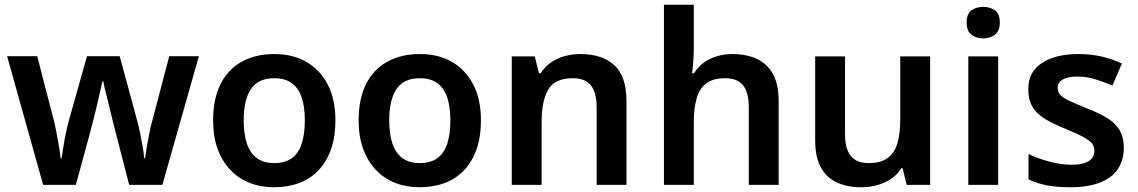

<svg xmlns="http://www.w3.org/2000/svg" viewBox="-20 -780 4801 810"><path d="M465 -233Q460 -252 453 -280.5Q446 -309 438.5 -340Q431 -371 424.5 -397Q418 -423 416 -437H412Q409 -423 403 -397Q397 -371 390 -340Q383 -309 375.5 -280Q368 -251 363 -232L300 0H162L10 -543H137L204 -284Q211 -258 217.5 -225Q224 -192 229 -161.5Q234 -131 236 -112H240Q242 -125 245 -146.5Q248 -168 252.5 -191.5Q257 -215 261.5 -235Q266 -255 269 -266L347 -543H485L560 -266Q565 -248 571 -219Q577 -190 582 -161Q587 -132 588 -113H592Q594 -130 599 -159.5Q604 -189 611 -223Q618 -257 626 -284L694 -543H819L665 0H525Z M1395 -272Q1395 -204 1377 -152Q1359 -100 1325.5 -63.5Q1292 -27 1243.5 -8.5Q1195 10 1136 10Q1080 10 1033 -8.5Q986 -27 951.5 -63.5Q917 -100 898 -152Q879 -204 879 -272Q879 -362 910 -424.5Q941 -487 999.5 -519.5Q1058 -552 1138 -552Q1214 -552 1271.5 -519.5Q1329 -487 1362 -424.5Q1395 -362 1395 -272ZM1008 -272Q1008 -215 1021.5 -174.5Q1035 -134 1063.5 -113Q1092 -92 1137 -92Q1183 -92 1211.5 -113Q1240 -134 1253 -174.5Q1266 -215 1266 -272Q1266 -330 1252.5 -369.5Q1239 -409 1210.5 -429.5Q1182 -450 1137 -450Q1069 -450 1038.5 -404Q1008 -358 1008 -272Z M2009 -272Q2009 -204 1991 -152Q1973 -100 1939.5 -63.5Q1906 -27 1857.5 -8.5Q1809 10 1750 10Q1694 10 1647 -8.5Q1600 -27 1565.5 -63.5Q1531 -100 1512 -152Q1493 -204 1493 -272Q1493 -362 1524 -424.5Q1555 -487 1613.5 -519.5Q1672 -552 1752 -552Q1828 -552 1885.5 -519.5Q1943 -487 1976 -424.5Q2009 -362 2009 -272ZM1622 -272Q1622 -215 1635.5 -174.5Q1649 -134 1677.5 -113Q1706 -92 1751 -92Q1797 -92 1825.5 -113Q1854 -134 1867 -174.5Q1880 -215 1880 -272Q1880 -330 1866.5 -369.5Q1853 -409 1824.5 -429.5Q1796 -450 1751 -450Q1683 -450 1652.5 -404Q1622 -358 1622 -272Z M2429 -552Q2520 -552 2571.5 -505Q2623 -458 2623 -353V0H2497V-328Q2497 -389 2473 -419.5Q2449 -450 2397 -450Q2321 -450 2293 -402.5Q2265 -355 2265 -265V0H2139V-542H2236L2254 -471H2261Q2279 -499 2305 -517Q2331 -535 2363 -543.5Q2395 -552 2429 -552Z M2907 -579Q2907 -547 2904.5 -516.5Q2902 -486 2900 -471H2908Q2925 -499 2950 -516.5Q2975 -534 3005.5 -543Q3036 -552 3069 -552Q3130 -552 3174 -531Q3218 -510 3241.5 -466.5Q3265 -423 3265 -353V0H3139V-328Q3139 -390 3115 -420Q3091 -450 3039 -450Q2989 -450 2960 -428.5Q2931 -407 2919 -365.5Q2907 -324 2907 -264V0H2781V-760H2907Z M3904 -542V0H3805L3788 -70H3782Q3765 -42 3738 -24.5Q3711 -7 3679 1.5Q3647 10 3613 10Q3553 10 3509 -11Q3465 -32 3442 -75.5Q3419 -119 3419 -188V-542H3545V-213Q3545 -153 3569 -122.5Q3593 -92 3645 -92Q3696 -92 3725 -113.5Q3754 -135 3766 -176Q3778 -217 3778 -277V-542Z M4191 -542V0H4065V-542ZM4128 -751Q4156 -751 4177 -736.5Q4198 -722 4198 -685Q4198 -649 4177 -633.5Q4156 -618 4128 -618Q4099 -618 4078.5 -633.5Q4058 -649 4058 -685Q4058 -722 4078.5 -736.5Q4099 -751 4128 -751Z M4721 -157Q4721 -103 4695 -65.5Q4669 -28 4618.5 -9Q4568 10 4495 10Q4438 10 4397 2Q4356 -6 4319 -23V-130Q4359 -111 4408 -98Q4457 -85 4499 -85Q4551 -85 4574 -101Q4597 -117 4597 -144Q4597 -160 4588 -173Q4579 -186 4553 -200.5Q4527 -215 4474 -237Q4422 -258 4387.5 -279Q4353 -300 4335.5 -329.5Q4318 -359 4318 -404Q4318 -477 4376 -514.5Q4434 -552 4529 -552Q4579 -552 4623.5 -542.5Q4668 -533 4713 -512L4673 -419Q4636 -435 4599.5 -446Q4563 -457 4525 -457Q4484 -457 4463 -444.5Q4442 -432 4442 -410Q4442 -393 4452.5 -380.5Q4463 -368 4489.5 -355.5Q4516 -343 4565 -323Q4614 -304 4648.5 -283.5Q4683 -263 4702 -233Q4721 -203 4721 -157Z"/></svg>

Font: Noto Sans Hebrew SemiBold
Style: Regular
Weight: 600
Designer: Monotype Design Team
Foundry: Monotype Imaging Inc.
Version: Version 2.003